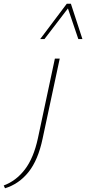

<svg xmlns="http://www.w3.org/2000/svg" viewBox="-151 -723 463 1032"><path d="M53 19 144 -408H170L78 22Q54 137 2.5 201.5Q-49 266 -124 289L-131 274Q-64 249 -17 187.5Q30 126 53 19ZM65 -513 208 -703H230L222 -688L88 -513ZM270 -513 211 -687 208 -703H230L292 -513Z"/></svg>

Font: Ysabeau Office Thin
Style: Italic
Weight: 250
Italic angle: -12°
Designer: Christian Thalmann (Catharsis Fonts)
Version: Version 2.001;gftools[0.9.30]; featfreeze: tnum,lnum,ss02